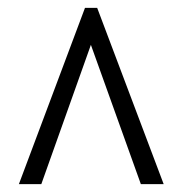

<svg xmlns="http://www.w3.org/2000/svg" viewBox="-20 -734 465 488"><path d="M28 -266H85L211 -620L338 -266H396L227 -714H196Z"/></svg>

Font: Noto Serif Khmer ExtraCondensed Medium
Style: Regular
Weight: 500
Width: 2
Designer: Danh Hong and the Monotype Design Team
Foundry: Monotype Imaging Inc.
Version: Version 2.004